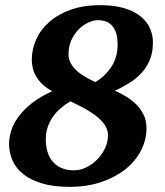

<svg xmlns="http://www.w3.org/2000/svg" viewBox="-20 -707 638 743"><path d="M397.9 -184.1Q397.9 -204.6 386 -222.7Q374 -240.7 353.8 -256.8Q333.5 -272.9 307.1 -287.4Q280.8 -301.8 252 -314.9Q231.4 -302.7 213.9 -287.4Q196.3 -272 183.8 -253.7Q171.4 -235.4 164.3 -214.1Q157.2 -192.9 157.2 -168Q157.2 -143.1 163.3 -121.3Q169.4 -99.6 182.6 -83.3Q195.8 -66.9 216.6 -57.4Q237.3 -47.9 267.1 -47.9Q289.1 -47.9 312.3 -58.6Q335.4 -69.3 354.5 -88.1Q373.5 -106.9 385.7 -131.6Q397.9 -156.2 397.9 -184.1ZM435.1 -534.2Q435.1 -555.2 431.2 -572.5Q427.2 -589.8 418.2 -602.3Q409.2 -614.7 394.5 -621.8Q379.9 -628.9 358.9 -628.9Q340.8 -628.9 320.8 -619.4Q300.8 -609.9 283.9 -592.8Q267.1 -575.7 256.1 -551.5Q245.1 -527.3 245.1 -498Q245.1 -480 252.4 -465.1Q259.8 -450.2 273.2 -437Q286.6 -423.8 305.9 -412.1Q325.2 -400.4 349.1 -389.2Q388.2 -413.1 411.6 -449.5Q435.1 -485.8 435.1 -534.2ZM571.8 -543Q571.8 -504.9 560.1 -476.1Q548.3 -447.3 528.3 -425.3Q508.3 -403.3 481.4 -386.5Q454.6 -369.6 424.8 -356Q444.8 -347.2 466.3 -334.5Q487.8 -321.8 505.9 -304.2Q523.9 -286.6 535.4 -263.7Q546.9 -240.7 546.9 -210.9Q546.9 -166 525.9 -125Q504.9 -84 466.1 -52.7Q427.2 -21.5 372.3 -2.7Q317.4 16.1 249 16.1Q188 16.1 144 3.2Q100.1 -9.8 71.3 -32.2Q42.5 -54.7 28.8 -85.2Q15.1 -115.7 15.1 -150.9Q15.1 -174.3 23.4 -201.2Q31.7 -228 51 -254.6Q70.3 -281.2 102.3 -306.9Q134.3 -332.5 182.1 -354Q157.2 -367.7 141.8 -383.3Q126.5 -398.9 117.9 -414.8Q109.4 -430.7 106.2 -446.3Q103 -461.9 103 -476.1Q103 -515.6 119.6 -553.5Q136.2 -591.3 169.2 -620.8Q202.1 -650.4 252 -668.7Q301.8 -687 368.2 -687Q423.3 -687 461.9 -675Q500.5 -663.1 524.9 -643.1Q549.3 -623 560.5 -597.2Q571.8 -571.3 571.8 -543Z"/></svg>

Font: Charis SIL Phon
Style: Bold Italic
Weight: 700
Italic angle: -11°
Foundry: SIL International
Version: Version 5.000